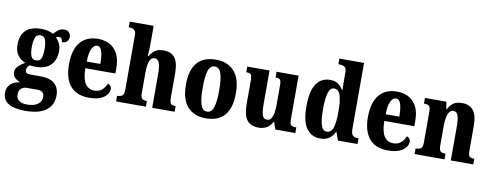

<svg xmlns="http://www.w3.org/2000/svg" viewBox="-83 -1163 4617 1802"><g transform="rotate(10 2226.0 -262.5)"><path d="M209 235Q-7 235 -7 99Q-7 48 26.5 17Q60 -14 115 -20Q89 -31 66 -50Q43 -69 43 -105Q43 -138 68 -162.5Q93 -187 132 -209Q89 -224 59.5 -263Q30 -302 30 -364Q30 -453 78 -501Q126 -549 229 -549Q264 -549 290 -542Q316 -535 340 -522Q360 -544 382.5 -562Q405 -580 440 -580Q469 -580 485 -562.5Q501 -545 501 -521Q501 -497 486.5 -478.5Q472 -460 436 -460Q436 -483 425 -493.5Q414 -504 405 -504Q394 -504 387 -500.5Q380 -497 374 -494Q395 -474 410 -444Q425 -414 425 -369Q425 -289 377.5 -239Q330 -189 229 -189Q219 -189 202.5 -190Q186 -191 178 -193Q168 -188 158.5 -173.5Q149 -159 149 -142Q149 -124 161 -116.5Q173 -109 191 -109H294Q386 -109 430 -69Q474 -29 474 42Q474 132 408.5 183.5Q343 235 209 235ZM227 -249Q265 -249 276.5 -280.5Q288 -312 288 -365Q288 -419 276.5 -453.5Q265 -488 227 -488Q190 -488 178 -452.5Q166 -417 166 -364Q166 -313 178 -281Q190 -249 227 -249ZM211 174Q280 174 316.5 148Q353 122 353 79Q353 51 338 35.5Q323 20 291 20H182Q168 20 151.5 27Q135 34 123.5 51Q112 68 112 98Q112 135 140 154.5Q168 174 211 174Z M776 10Q656 10 597 -62Q538 -134 538 -265Q538 -406 597.5 -477.5Q657 -549 766 -549Q866 -549 924 -487.5Q982 -426 982 -308V-257H696Q697 -157 727 -111Q757 -65 815 -65Q860 -65 887.5 -90Q915 -115 930 -152Q944 -147 954.5 -135.5Q965 -124 965 -107Q965 -80 946 -53Q927 -26 885.5 -8Q844 10 776 10ZM827 -321Q828 -398 814 -441Q800 -484 770 -484Q738 -484 718 -442Q698 -400 698 -321Z M1034 0V-54H1038Q1064 -54 1082 -66Q1100 -78 1100 -123V-646Q1100 -672 1089.5 -685Q1079 -698 1065 -702Q1051 -706 1043 -706H1030V-760H1258V-592Q1258 -557 1256 -523Q1254 -489 1253 -470H1259Q1276 -501 1305 -525Q1334 -549 1391 -549Q1464 -549 1499 -503.5Q1534 -458 1534 -356V-125Q1534 -79 1546.5 -66.5Q1559 -54 1589 -54H1592V0H1378V-327Q1378 -391 1365 -426.5Q1352 -462 1320 -462Q1294 -462 1280.5 -440Q1267 -418 1262.5 -383Q1258 -348 1258 -308V-120Q1258 -77 1272 -65.5Q1286 -54 1315 -54H1318V0Z M1889 10Q1778 10 1715 -59.5Q1652 -129 1652 -270Q1652 -549 1892 -549Q2001 -549 2064.5 -480Q2128 -411 2128 -270Q2128 -129 2067.5 -59.5Q2007 10 1889 10ZM1891 -54Q1934 -54 1951.5 -109Q1969 -164 1969 -270Q1969 -376 1951.5 -430Q1934 -484 1890 -484Q1846 -484 1829 -430Q1812 -376 1812 -270Q1812 -164 1829.5 -109Q1847 -54 1891 -54Z M2394 10Q2315 10 2280 -38.5Q2245 -87 2245 -188V-411Q2245 -454 2235.5 -468Q2226 -482 2193 -482H2190V-536H2402V-219Q2402 -148 2413 -112.5Q2424 -77 2457 -77Q2492 -77 2507.5 -118Q2523 -159 2523 -228V-419Q2523 -462 2509.5 -472Q2496 -482 2472 -482H2469V-536H2679V-117Q2679 -73 2693.5 -63.5Q2708 -54 2732 -54H2742V0H2551L2528 -70H2524Q2484 10 2394 10Z M2981 10Q2895 10 2848 -56.5Q2801 -123 2801 -267Q2801 -412 2847.5 -480Q2894 -548 2978 -548Q3027 -548 3056 -527Q3085 -506 3103 -474H3108Q3107 -497 3106.5 -527Q3106 -557 3106 -585V-644Q3106 -685 3085.5 -695.5Q3065 -706 3036 -706H3028V-760H3263V-132Q3263 -86 3279 -70Q3295 -54 3327 -54H3335V0H3148L3121 -77H3117Q3097 -36 3064.5 -13Q3032 10 2981 10ZM3028 -64Q3073 -64 3089.5 -116Q3106 -168 3106 -269Q3106 -368 3089.5 -421.5Q3073 -475 3029 -475Q2991 -475 2975 -421.5Q2959 -368 2959 -268Q2959 -166 2975 -115Q2991 -64 3028 -64Z M3625 10Q3505 10 3446 -62Q3387 -134 3387 -265Q3387 -406 3446.5 -477.5Q3506 -549 3615 -549Q3715 -549 3773 -487.5Q3831 -426 3831 -308V-257H3545Q3546 -157 3576 -111Q3606 -65 3664 -65Q3709 -65 3736.5 -90Q3764 -115 3779 -152Q3793 -147 3803.5 -135.5Q3814 -124 3814 -107Q3814 -80 3795 -53Q3776 -26 3734.5 -8Q3693 10 3625 10ZM3676 -321Q3677 -398 3663 -441Q3649 -484 3619 -484Q3587 -484 3567 -442Q3547 -400 3547 -321Z M3879 0V-54H3884Q3913 -54 3929.5 -66Q3946 -78 3946 -123V-417Q3946 -459 3931 -470.5Q3916 -482 3887 -482H3883V-536H4087L4099 -466H4103Q4121 -504 4151 -526.5Q4181 -549 4237 -549Q4307 -549 4343.5 -503.5Q4380 -458 4380 -356V-125Q4380 -79 4392 -66.5Q4404 -54 4434 -54H4438V0H4224V-327Q4224 -391 4212.5 -426.5Q4201 -462 4169 -462Q4143 -462 4128.5 -440.5Q4114 -419 4108 -383.5Q4102 -348 4102 -308V-120Q4102 -77 4116.5 -65.5Q4131 -54 4160 -54H4164V0Z"/></g></svg>

Font: Noto Serif Georgian Condensed ExtraBold
Style: Regular
Weight: 800
Width: 3
Designer: Monotype Design Team, Akaki Razmadze
Foundry: Google LLC
Version: Version 2.003; ttfautohint (v1.8.4.7-5d5b)